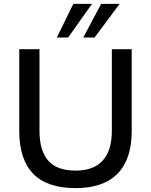

<svg xmlns="http://www.w3.org/2000/svg" viewBox="-20 -958 775 987"><path d="M369 9Q222 9 150.5 -65Q79 -139 79 -284V-705H183V-286Q183 -184 227.5 -132.5Q272 -81 369 -81Q461 -81 508 -132.5Q555 -184 555 -286V-705H657V-284Q657 -139 584 -65Q511 9 369 9ZM272 -765 357 -938H453L330 -765ZM408 -765 500 -938H595L466 -765Z"/></svg>

Font: Mulish ExtraLight SemiBold
Style: Regular
Weight: 600
Version: Version 3.603